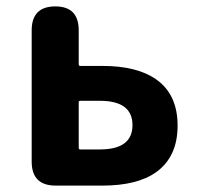

<svg xmlns="http://www.w3.org/2000/svg" viewBox="-20 -580 618 600"><path d="M154 0Q79 0 79 -75V-485Q79 -560 153 -560Q226 -560 226 -485V-379Q226 -374 231 -374H300Q408 -374 468 -332Q535 -285 535 -187.5Q535 -90 468 -42Q409 0 300 0ZM226 -118Q226 -113 231 -113H292Q394 -113 394 -189Q394 -265 292 -265H231Q226 -265 226 -260Z"/></svg>

Font: Resource Han Rounded JP
Style: Bold
Weight: 700
Designer: Cyano Hao (round all glyphs); Ryoko NISHIZUKA 西塚涼子 (kana, bopomofo & ideographs); Paul D. Hunt (Latin, Greek & Cyrillic)
Foundry: Cyano Hao
Version: 0.990